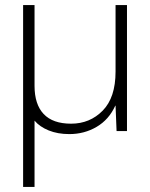

<svg xmlns="http://www.w3.org/2000/svg" viewBox="-20 -516 590 756"><path d="M71 220V-496H116V-178Q116 -105 152 -67Q188 -29 260 -29Q334 -29 384.5 -80.5Q435 -132 435 -234V-496H480V0H439L435 -100H434Q409 -45 360.5 -16.5Q312 12 253 12Q207 12 171.5 -2.5Q136 -17 116 -41V220Z"/></svg>

Font: DM Sans ExtraLight
Style: Regular
Weight: 200
Designer: Colophon Foundry, Jonny Pinhorn
Foundry: Colophon Foundry
Version: Version 4.004; ttfautohint (v1.8.4.7-5d5b)